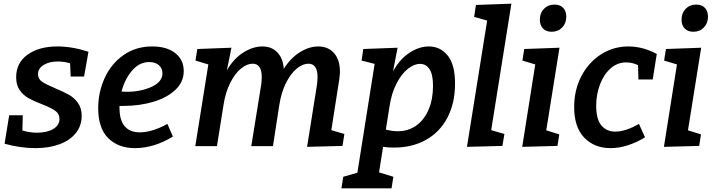

<svg xmlns="http://www.w3.org/2000/svg" viewBox="-20 -796 3888 1046"><path d="M187 -392Q187 -366 209 -351Q231 -336 281 -315Q326 -296 355 -280Q384 -264 404.5 -235.5Q425 -207 425 -165Q425 -111 393 -71Q361 -31 304 -10Q247 11 174 11Q91 11 5 -13L30 -168H104L102 -85Q143 -73 181 -73Q235 -73 269.5 -93Q304 -113 304 -148Q304 -176 281 -192.5Q258 -209 209 -228Q165 -245 136.5 -260.5Q108 -276 88 -304Q68 -332 68 -375Q68 -454 130.5 -498.5Q193 -543 293 -543Q373 -543 462 -514L438 -379H365L362 -451Q329 -461 295 -461Q248 -461 217.5 -442Q187 -423 187 -392Z M631 -219V-209Q631 -141 659.5 -108Q688 -75 741 -75Q809 -75 892 -121L922 -52Q819 11 715 11Q625 11 570 -43Q515 -97 515 -207Q515 -294 550.5 -371.5Q586 -449 653 -496Q720 -543 809 -543Q889 -543 935 -506.5Q981 -470 981 -409Q981 -349 935 -306Q889 -263 814 -241Q739 -219 654 -219ZM642 -297Q652 -296 671 -296Q747 -296 806 -323Q865 -350 865 -397Q865 -424 845.5 -441Q826 -458 793 -458Q740 -458 700 -412Q660 -366 642 -297Z M1785 -87 1856 -66 1846 -1 1653 4 1707 -335Q1710 -358 1710 -376Q1710 -449 1660 -449Q1630 -449 1597.5 -423Q1565 -397 1538.5 -345Q1512 -293 1501 -220L1467 0H1349L1403 -335Q1406 -358 1406 -376Q1406 -449 1356 -449Q1326 -449 1293.5 -423Q1261 -397 1234.5 -345Q1208 -293 1197 -220L1162 0H1044L1115 -445L1045 -466L1055 -529L1241 -536L1216 -413Q1254 -478 1306.5 -510.5Q1359 -543 1409 -543Q1460 -543 1491 -510.5Q1522 -478 1526 -421Q1564 -481 1614.5 -512Q1665 -543 1713 -543Q1768 -543 1800 -506.5Q1832 -470 1832 -405Q1832 -393 1828 -361Z M2459 -341Q2459 -235 2418 -156Q2377 -77 2301.5 -34.5Q2226 8 2127 8Q2095 8 2067 4L2045 143L2123 167L2113 230H1840L1850 167L1927 145L2021 -448L1950 -466L1959 -529L2146 -536L2121 -407Q2157 -473 2210 -508Q2263 -543 2316 -543Q2379 -543 2419 -493.5Q2459 -444 2459 -341ZM2082 -90Q2117 -81 2146 -81Q2205 -81 2248.5 -112.5Q2292 -144 2315.5 -200Q2339 -256 2339 -329Q2339 -390 2320 -419Q2301 -448 2268 -448Q2236 -448 2202 -421Q2168 -394 2140.5 -341.5Q2113 -289 2102 -216Z M2573 -769 2766 -776 2656 -87 2728 -66 2717 -1 2524 4 2634 -684 2563 -704Z M2836 -529 3028 -536 2956 -86 3027 -64 3017 -1 2825 4 2896 -445 2826 -466ZM2921 -689Q2921 -725 2943.5 -748Q2966 -771 3001 -771Q3031 -771 3048 -753.5Q3065 -736 3065 -705Q3065 -669 3042.5 -646Q3020 -623 2985 -623Q2955 -623 2938 -641Q2921 -659 2921 -689Z M3228 -220Q3228 -147 3256 -113Q3284 -79 3332 -79Q3388 -79 3461 -121L3494 -48Q3447 -19 3399 -4Q3351 11 3306 11Q3218 11 3163 -46Q3108 -103 3108 -213Q3108 -306 3147.5 -381.5Q3187 -457 3254.5 -500Q3322 -543 3403 -543Q3482 -543 3558 -502L3536 -363H3458L3456 -441Q3425 -456 3391 -456Q3343 -456 3306 -423Q3269 -390 3248.5 -335.5Q3228 -281 3228 -220Z M3608 -529 3800 -536 3728 -86 3799 -64 3789 -1 3597 4 3668 -445 3598 -466ZM3693 -689Q3693 -725 3715.5 -748Q3738 -771 3773 -771Q3803 -771 3820 -753.5Q3837 -736 3837 -705Q3837 -669 3814.5 -646Q3792 -623 3757 -623Q3727 -623 3710 -641Q3693 -659 3693 -689Z"/></svg>

Font: Bitter Pro SemiBold
Style: Italic
Weight: 600
Italic angle: -9°
Designer: Sol Matas, and Bitter project Authors
Foundry: Sol Matas
Version: Version 1.010